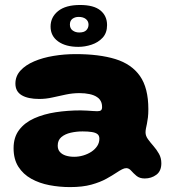

<svg xmlns="http://www.w3.org/2000/svg" viewBox="-20 -696 711 779"><path d="M264.1 63.1Q221.5 63.1 180.6 55.3Q139.6 47.5 106.8 29.2Q74 11 54.6 -19.4Q35.1 -49.9 35.1 -94.8Q35.1 -139.2 57.7 -168.9Q80.2 -198.6 118.8 -215.9Q157.4 -233.2 206.1 -240.7Q254.8 -248.1 307 -248.1Q320 -248.1 332.9 -247.2Q345.9 -246.4 356.9 -245.6Q368 -244.8 374.6 -244.8Q385.8 -244.8 390 -248.7Q394.2 -252.6 394.2 -261.6Q394.2 -271.1 391.9 -278.5Q389.5 -285.9 385 -291.8Q380.5 -297.8 374 -301.9Q362.1 -310.2 343.4 -314.2Q324.8 -318.2 302.8 -318.2Q274.8 -318.2 247.3 -312.4Q219.9 -306.6 193.1 -300.6Q166.4 -294.5 139.5 -294.5Q93.6 -294.5 68.1 -309.6Q42.5 -324.8 42.5 -356.9Q42.5 -387.1 63.1 -409.7Q83.6 -432.2 118.6 -447.1Q153.5 -462 197.2 -469.2Q241 -476.5 286.9 -476.5Q382.2 -476.5 447.9 -456.4Q513.6 -436.2 547.8 -387.7Q581.9 -339.1 581.9 -253.1Q581.9 -233.9 580.2 -219.5Q578.5 -205.1 576.2 -194.2Q573.9 -183.4 572.2 -175Q570.5 -166.6 570.5 -158.9Q570.5 -145 580.1 -131.6Q589.8 -118.1 602.6 -103.6Q615.4 -89 625 -72Q634.6 -55 634.6 -33.6Q634.6 -1.9 614.3 13.1Q594 28.1 567.2 28.1Q546.5 28.1 533.9 17.6Q521.4 7.1 512.3 -3.3Q503.2 -13.8 492.2 -13.8Q484.6 -13.8 474.9 -8.8Q465.1 -3.8 452.1 4.9Q436.4 15.5 411.7 29.2Q387 43 350.9 53.1Q314.9 63.1 264.1 63.1ZM280.9 -59.9Q299.5 -59.9 317.6 -65.2Q335.6 -70.5 350.6 -80.2Q365.5 -90 374.4 -103.5Q383.2 -117 383.2 -133.2Q383.2 -145.8 375.4 -151.9Q367.5 -158.1 352.2 -160.4Q337 -162.8 315 -162.8Q290.1 -162.8 266.9 -157.5Q243.8 -152.2 229 -139.8Q214.2 -127.2 214.2 -105.2Q214.2 -89.4 223.1 -79.4Q231.9 -69.5 246.9 -64.7Q261.9 -59.9 280.9 -59.9ZM298 -505.9Q246.5 -505.9 215.9 -527.9Q185.2 -549.9 185.2 -588.2Q185.2 -626.4 215.8 -651.1Q246.4 -675.8 305 -675.8Q360.4 -675.8 387.4 -653.7Q414.4 -631.6 414.4 -594.2Q414.4 -562.4 396.3 -542.9Q378.2 -523.5 351.4 -514.7Q324.6 -505.9 298 -505.9ZM301.5 -564.2Q321.4 -564.2 330.3 -573.5Q339.2 -582.8 339.2 -596.2Q339.2 -610 328.5 -618.7Q317.8 -627.4 298.9 -627.4Q284.4 -627.4 274 -619.8Q263.6 -612.1 263.6 -596.4Q263.6 -580.4 274.9 -572.3Q286.1 -564.2 301.5 -564.2Z"/></svg>

Font: Gluten Thin
Style: Regular
Weight: 100
Designer: Tyler Finck
Foundry: Etcetera Type Company
Version: Version 1.300